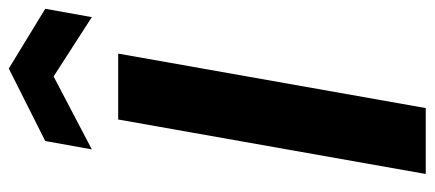

<svg xmlns="http://www.w3.org/2000/svg" viewBox="-296 -693 989 437"><g transform="rotate(-90 198.5 -474.5)"><path d="M21 0 145 -700H295L171 0ZM77 -760 96 -866 261 -949 397 -866 378 -760 243 -847Z"/></g></svg>

Font: DM Sans 24pt Black
Style: Italic
Weight: 900
Italic angle: -10°
Designer: Colophon Foundry, Jonny Pinhorn
Foundry: Colophon Foundry
Version: Version 4.004;gftools[0.9.30]